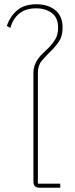

<svg xmlns="http://www.w3.org/2000/svg" viewBox="-20 -882 350 902"><path d="M166 0Q137 0 137 -29V-538Q137 -560 143.5 -577Q150 -594 160 -607.5Q170 -621 183 -633Q196 -645 208 -657Q226 -675 239.5 -697Q253 -719 253 -752Q253 -799 223 -821Q193 -843 151 -843Q100 -843 70 -818Q40 -793 29 -751L12 -760Q27 -805 60.5 -833.5Q94 -862 151 -862Q205 -862 239.5 -834.5Q274 -807 274 -752Q274 -712 257 -687Q240 -662 219 -642Q196 -620 177 -597.5Q158 -575 158 -540V-19H263V0Z"/></svg>

Font: IBM Plex Sans Thai Thin
Style: Regular
Weight: 100
Designer: Mike Abbink, Paul van der Laan, Pieter van Rosmalen, Ben Mitchell, Mark Frömberg
Foundry: Bold Monday
Version: Version 1.1